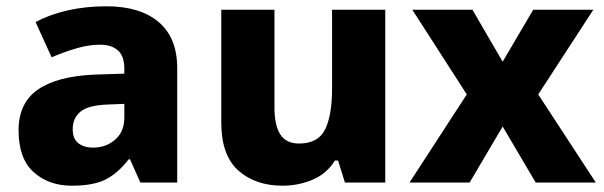

<svg xmlns="http://www.w3.org/2000/svg" viewBox="-20 -580 1918 610"><path d="M318 -560Q425 -560 484 -510Q543 -460 543 -364V0H426L393 -74H389Q354 -29 315 -9.5Q276 10 208 10Q135 10 87 -33Q39 -76 39 -166Q39 -253 100.5 -295.5Q162 -338 281 -343L375 -346V-362Q375 -402 354.5 -420Q334 -438 298 -438Q262 -438 223 -426.5Q184 -415 144 -398L93 -510Q138 -534 195 -547Q252 -560 318 -560ZM324 -248Q261 -246 236 -225.5Q211 -205 211 -170Q211 -139 229 -125Q247 -111 275 -111Q317 -111 346 -136.5Q375 -162 375 -206V-250Z M1204 -549V0H1076L1054 -70H1044Q1018 -28 973 -9Q928 10 877 10Q792 10 737.5 -38Q683 -86 683 -191V-549H852V-238Q852 -182 870.5 -153Q889 -124 930 -124Q991 -124 1013 -169Q1035 -214 1035 -299V-549Z M1463 -280 1290 -549H1481L1577 -384L1674 -549H1865L1690 -280L1873 0H1682L1577 -178L1472 0H1281Z"/></svg>

Font: Noto Sans Gujarati ExtraBold
Style: Regular
Weight: 800
Designer: Jelle Bosma - Monotype Design Team, Universal Thirst
Foundry: Monotype Imaging Inc.
Version: Version 2.106; ttfautohint (v1.8.4.7-5d5b)